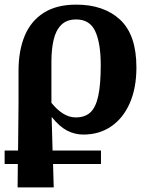

<svg xmlns="http://www.w3.org/2000/svg" viewBox="-23 -569 687 829"><path d="M-3 139V81H55L57 -122V-263Q57 -350 83.5 -414Q110 -478 165.5 -513.5Q221 -549 306 -549Q426 -549 496 -483.5Q566 -418 566 -278Q566 -189 537.5 -124Q509 -59 457.5 -23.5Q406 12 337 12Q300 12 267 -5Q234 -22 202 -62H200L204 81H413V139H206L209 240H53L54 139ZM304 -62Q343 -62 366.5 -83Q390 -104 401 -153.5Q412 -203 412 -287Q412 -382 388.5 -433.5Q365 -485 306 -485Q265 -485 241.5 -461.5Q218 -438 208.5 -397Q199 -356 199 -303V-125Q223 -95 249.5 -78.5Q276 -62 304 -62Z"/></svg>

Font: Noto Serif
Style: Bold
Weight: 700
Designer: Monotype Design Team
Foundry: Monotype Imaging Inc.
Version: Version 2.014